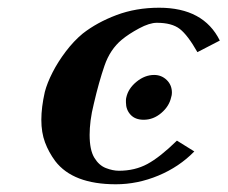

<svg xmlns="http://www.w3.org/2000/svg" viewBox="-20 -465 589 497"><path d="M223 -197Q217 -173 214.5 -153Q212 -133 212 -116Q212 -77 224 -57Q236 -37 254 -30Q272 -23 288 -23Q329 -23 361.5 -40.5Q394 -58 438 -101L483 -73Q444 -33 390 -10.5Q336 12 280 12Q169 12 123 -48Q106 -71 96.5 -96.5Q87 -122 87 -155Q87 -187 96 -227Q102 -250 116 -277.5Q130 -305 150.5 -332Q171 -359 194 -378Q231 -407 281.5 -426Q332 -445 392 -445Q507 -445 549 -360L491 -330Q466 -374 445.5 -390Q425 -406 386 -406Q367 -406 340 -391.5Q313 -377 295 -362Q265 -337 250.5 -295Q236 -253 223 -197ZM352 -155Q330 -155 318 -168Q306 -181 306 -200Q306 -203 306 -206Q306 -209 307 -213Q312 -236 333.5 -253.5Q355 -271 379 -271Q398 -271 411.5 -258Q425 -245 425 -225Q425 -222 424.5 -219Q424 -216 423 -213Q418 -190 397.5 -172.5Q377 -155 352 -155Z"/></svg>

Font: Libertinus Serif Semibold Italic
Style: Regular
Weight: 600
Italic angle: -11.5°
Designer: Philipp H. Poll, Khaled Hosny
Foundry: Caleb Maclennan
Version: Version 7.051;RELEASE